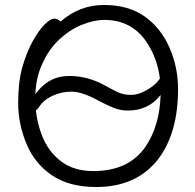

<svg xmlns="http://www.w3.org/2000/svg" viewBox="-20 -733 785 771"><path d="M223 -646Q299 -713 397 -713Q495 -713 560 -667.5Q625 -622 660 -543Q695 -464 695 -375Q695 -200 616 -95Q529 18 366 18Q259 18 189.5 -28.5Q120 -75 86.5 -155Q53 -235 53 -319.5Q53 -404 69.5 -462.5Q86 -521 110 -565Q134 -609 158 -633.5Q182 -658 197.5 -658Q213 -658 223 -646ZM622 -418Q612 -501 566 -568Q506 -653 399 -653Q356 -653 307.5 -633Q259 -613 217 -573.5Q175 -534 149 -475Q125 -423 122 -355Q128 -362 134 -370Q183 -428 257.5 -428Q332 -428 401 -390Q428 -375 451.5 -363.5Q475 -352 506 -352Q537 -352 571.5 -372.5Q606 -393 621 -416Q622 -417 622 -418ZM124 -290Q130 -238 147 -193Q172 -126 224 -86Q276 -46 354 -46Q498 -46 565 -145Q621 -228 625 -351Q623 -350 622 -348Q574 -289 493 -289Q463 -289 435 -300.5Q407 -312 379 -327Q310 -365 268 -365Q226 -365 190 -348Q154 -331 136 -302Q130 -293 124 -290Z"/></svg>

Font: LXGW Bright GB
Style: Regular
Weight: 400
Designer: Christian Thalmann (Catharsis Fonts)
Foundry: LXGW / Christian Thalmann (Catharsis Fonts) / Fontworks Inc.
Version: Version 5.510